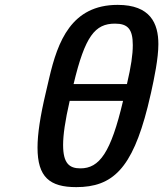

<svg xmlns="http://www.w3.org/2000/svg" viewBox="-20 -755 670 788"><path d="M600 -375C613 -434 630 -515 630 -574C630 -659 597 -735 463 -735C273 -735 217 -585 182 -435L168 -375C145 -278 134 -205 134 -149C134 -28 184 13 293 13C442 13 522 -63 586 -316ZM282 -410C329 -607 370 -658 452 -658C504 -658 525 -636 525 -570C525 -530 518 -483 501 -410ZM485 -341C435 -128 388 -64 310 -64C264 -64 239 -85 239 -160C239 -201 247 -258 266 -341Z"/></svg>

Font: Perun Medium Italic
Style: Regular
Weight: 500
Italic angle: -12°
Foundry: Copyright (c) Stefan Peev, Context Ltd, 2016
Version: Version 1.026